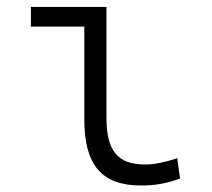

<svg xmlns="http://www.w3.org/2000/svg" viewBox="-20 -538 626 567"><path d="M396 9.8C437.5 9.8 471.7 3.9 511.7 -10.7L503.4 -70.8C464.4 -58.1 435.5 -52.2 408.7 -52.2C325.2 -52.2 294.4 -95.2 294.4 -190.4V-517.6H71.3V-459.5H229V-185.5C229 -50.8 280.3 9.8 396 9.8Z"/></svg>

Font: Cascadia Mono Light
Style: Regular
Weight: 300
Monospace: yes
Designer: Aaron Bell
Foundry: Saja Typeworks
Version: Version 2404.023